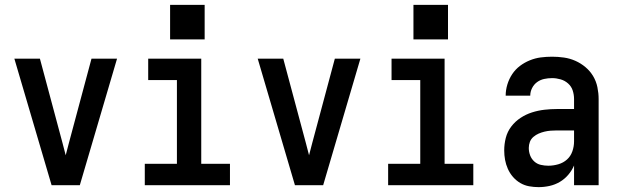

<svg xmlns="http://www.w3.org/2000/svg" viewBox="-20 -761 2540 789"><path d="M192 0 39 -520H144L237 -173Q240 -161 243.5 -148Q247 -135 250 -123Q253 -135 256.5 -148Q260 -161 263 -173L356 -520H461L308 0Z M575 0V-88H707V-432H589V-520H807V-88H925V0ZM679 -599V-741H821V-599Z M1192 0 1039 -520H1144L1237 -173Q1240 -161 1243.5 -148Q1247 -135 1250 -123Q1253 -135 1256.5 -148Q1260 -161 1263 -173L1356 -520H1461L1308 0Z M1575 0V-88H1707V-432H1589V-520H1807V-88H1925V0ZM1679 -599V-741H1821V-599Z M2193 8Q2174 8 2154.5 4.5Q2135 1 2118 -9Q2101 -19 2088 -34Q2075 -49 2067 -67Q2059 -85 2055.5 -104Q2052 -123 2052 -143Q2052 -169 2058.5 -194.5Q2065 -220 2081 -241Q2097 -262 2119 -276.5Q2141 -291 2166 -299Q2191 -307 2217 -310Q2243 -313 2269 -313H2339V-354Q2339 -372 2333.5 -389Q2328 -406 2314.5 -418Q2301 -430 2283.5 -435Q2266 -440 2249 -440Q2232 -440 2216 -436.5Q2200 -433 2187 -423.5Q2174 -414 2166.5 -399Q2159 -384 2159 -368Q2159 -368 2159 -368Q2159 -368 2159 -368H2058Q2058 -368 2058 -368Q2058 -368 2058 -368Q2058 -391 2065 -414Q2072 -437 2085 -456.5Q2098 -476 2116.5 -490Q2135 -504 2157 -513Q2179 -522 2202 -525Q2225 -528 2249 -528Q2273 -528 2297.5 -524.5Q2322 -521 2344.5 -511Q2367 -501 2386 -485Q2405 -469 2417.5 -448Q2430 -427 2435 -402.5Q2440 -378 2440 -354V0H2339V-81Q2330 -60 2315 -42.5Q2300 -25 2280.5 -13.5Q2261 -2 2238.5 3Q2216 8 2193 8ZM2233 -80Q2254 -80 2274.5 -86Q2295 -92 2310 -105.5Q2325 -119 2332 -139Q2339 -159 2339 -180V-225H2269Q2256 -225 2243 -224Q2230 -223 2217.5 -220Q2205 -217 2193.5 -212Q2182 -207 2172 -198.5Q2162 -190 2157.5 -178Q2153 -166 2153 -153Q2153 -137 2158.5 -122.5Q2164 -108 2175.5 -97.5Q2187 -87 2202.5 -83.5Q2218 -80 2233 -80Z"/></svg>

Font: Iosevka SS04 Semibold
Style: Regular
Weight: 600
Monospace: yes
Designer: Belleve Invis
Foundry: Belleve Invis
Version: Version 19.0.0; ttfautohint (v1.8.4)